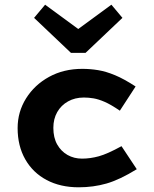

<svg xmlns="http://www.w3.org/2000/svg" viewBox="-20 -783 654 817"><path d="M337 -368Q299 -368 269.5 -351.5Q240 -335 223.5 -306Q207 -277 207 -239Q207 -197 223.5 -168Q240 -139 267.5 -123.5Q295 -108 329 -108Q364 -108 400.5 -118Q437 -128 497 -161L562 -63Q489 -18 433 -2Q377 14 315 14Q237 14 178.5 -17Q120 -48 87.5 -105Q55 -162 55 -238Q55 -307 91 -364.5Q127 -422 189 -456Q251 -490 330 -490Q364 -490 397.5 -484.5Q431 -479 469.5 -463Q508 -447 557 -415L490 -312Q452 -338 425.5 -349.5Q399 -361 378 -364.5Q357 -368 337 -368ZM501 -707 344 -558H305L304 -653L454 -763ZM125 -707 172 -763 322 -653 321 -558H282Z"/></svg>

Font: Intel One Mono Light
Style: Regular
Weight: 300
Monospace: yes
Designer: Fred Shallcrass
Foundry: Frere-Jones Type LLC
Version: Version 1.004